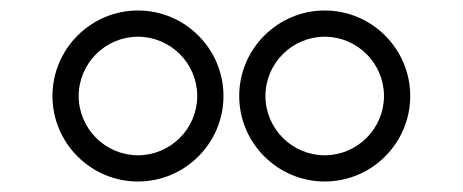

<svg xmlns="http://www.w3.org/2000/svg" viewBox="-20 -1231 882 366"><path d="M243 -1161C305.2 -1161 356 -1110.2 356 -1048C356 -985.8 305.2 -935 243 -935C180.8 -935 130 -985.8 130 -1048C130 -1110.2 180.8 -1161 243 -1161ZM243 -1211C153.2 -1211 80 -1137.8 80 -1048C80 -958.2 153.2 -885 243 -885C332.8 -885 406 -958.2 406 -1048C406 -1137.8 332.8 -1211 243 -1211ZM599 -1161C661.2 -1161 712 -1110.2 712 -1048C712 -985.8 661.2 -935 599 -935C536.8 -935 486 -985.8 486 -1048C486 -1110.2 536.8 -1161 599 -1161ZM599 -1211C509.2 -1211 436 -1137.8 436 -1048C436 -958.2 509.2 -885 599 -885C688.8 -885 762 -958.2 762 -1048C762 -1137.8 688.8 -1211 599 -1211Z"/></svg>

Font: Poland Can Into
Style: BigWritingsOLn
Weight: 700
Foundry: Cannot Into Space Fonts
Version: Version 0.92